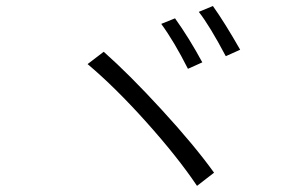

<svg xmlns="http://www.w3.org/2000/svg" viewBox="-20 -727 1017 639"><path d="M562.5 -666Q609.4 -600.6 653.3 -519.5L605.5 -498Q559.6 -588.9 516.6 -647.5ZM271.5 -513.7 325.2 -554.7Q410.2 -479.5 518.6 -361.3Q627 -243.2 692.4 -152.3L635.7 -108.4Q572.3 -203.1 467.8 -319.8Q363.3 -436.5 271.5 -513.7ZM641.6 -687.5 688.5 -707Q727.5 -652.3 779.3 -561.5L731.4 -540Q677.7 -641.6 641.6 -687.5Z"/></svg>

Font: Min Sans Light
Style: Regular
Weight: 300
Designer: Jinseong-Kim, NotoSansCJK, Nunito
Foundry: Jinseong-Kim
Version: Version 1.400;Glyphs 3.1.2 (3151)